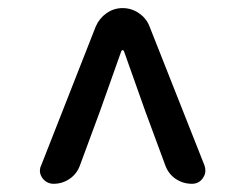

<svg xmlns="http://www.w3.org/2000/svg" viewBox="-20 -773 609 477"><path d="M113.3 -316.4Q95.7 -316.4 85 -331.1Q79.1 -339.8 79.1 -348.6Q79.1 -355.5 82 -361.3L217.8 -707Q226.6 -727.5 244.6 -740.2Q262.7 -752.9 284.7 -752.9Q306.6 -752.9 325.2 -740.2Q343.8 -727.5 351.6 -707L488.3 -361.3Q490.2 -355.5 490.2 -348.6Q490.2 -339.8 484.4 -331.1Q474.6 -316.4 457 -316.4Q434.6 -316.4 416.5 -328.6Q398.4 -340.8 390.6 -362.3L340.8 -497.1L288.1 -645.5Q287.1 -648.4 284.7 -648.4Q282.2 -648.4 281.2 -645.5L228.5 -497.1L178.7 -362.3Q170.9 -340.8 152.8 -328.6Q134.8 -316.4 113.3 -316.4Z"/></svg>

Font: Gen Jyuu Gothic P Medium
Style: Regular
Weight: 500
Designer: [Source Han Sans]
Ryoko NISHIZUKA  (kana & ideographs); Paul D. Hunt (Latin, Greek & Cyrillic); Wenlong ZHANG  (bopomofo
Version: Version 1.002.20150607